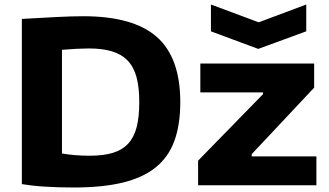

<svg xmlns="http://www.w3.org/2000/svg" viewBox="-20 -822 1461 852"><path d="M916 -802 1128 -723 1339 -802V-683L1126 -605L916 -683ZM859 -109 1147 -404V-412H869V-540H1374V-433L1097 -138V-128H1384V0H859ZM308 10Q274 10 240 9Q206 8 175.5 6Q145 4 119.5 1Q94 -2 77 -5V-738Q161 -743 231 -746.5Q301 -750 349 -750Q572 -750 676 -658Q780 -566 780 -369Q780 -268 753.5 -196Q727 -124 670 -78.5Q613 -33 523.5 -11.5Q434 10 308 10ZM378 -131Q438 -131 480 -143.5Q522 -156 548.5 -184.5Q575 -213 586.5 -258Q598 -303 598 -369Q598 -434 586 -479Q574 -524 547 -552.5Q520 -581 477.5 -594Q435 -607 374 -607Q328 -607 255 -601V-141Q311 -131 378 -131Z"/></svg>

Font: Encode Sans Wide
Style: Bold
Weight: 700
Designer: Pablo Impallari, Andres Torresi
Foundry: Pablo Impallari, Andres Torresi
Version: Version 1.000; ttfautohint (v1.00) -l 8 -r 50 -G 200 -x 14 -